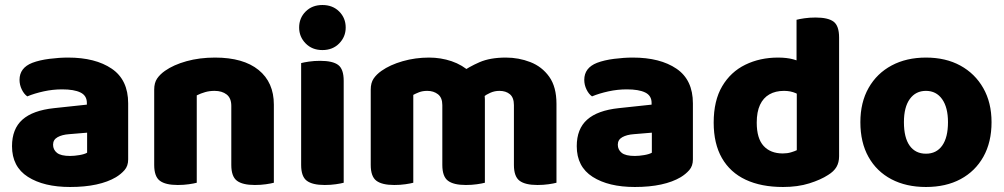

<svg xmlns="http://www.w3.org/2000/svg" viewBox="-20 -731 4012 767"><path d="M260 -108Q277 -108 297.5 -111.5Q318 -115 328 -121V-201L256 -195Q228 -193 210 -183Q192 -173 192 -153Q192 -133 207.5 -120.5Q223 -108 260 -108ZM252 -501Q361 -501 426.5 -456.5Q492 -412 492 -318V-94Q492 -68 477.5 -51.5Q463 -35 443 -23Q411 -4 365 6Q319 16 260 16Q155 16 91.5 -24.5Q28 -65 28 -147Q28 -216 69.5 -253Q111 -290 196 -299L327 -313V-320Q327 -349 301.5 -361.5Q276 -374 228 -374Q191 -374 154.5 -366Q118 -358 89 -346Q76 -355 67 -373.5Q58 -392 58 -412Q58 -460 109 -480Q138 -491 177.5 -496Q217 -501 252 -501Z M1074 -313V-221H904V-308Q904 -339 885.5 -353.5Q867 -368 837 -368Q817 -368 799.5 -363Q782 -358 766 -350V-221H596V-373Q596 -400 607.5 -417Q619 -434 639 -448Q673 -472 725 -486.5Q777 -501 839 -501Q952 -501 1013 -451.5Q1074 -402 1074 -313ZM596 -264H766V-1Q755 2 734.5 5Q714 8 690 8Q641 8 618.5 -9Q596 -26 596 -72ZM904 -264H1074V-1Q1063 2 1042.5 5Q1022 8 998 8Q949 8 926.5 -9Q904 -26 904 -72Z M1175 -621Q1175 -659 1201 -685Q1227 -711 1268 -711Q1309 -711 1335 -685Q1361 -659 1361 -621Q1361 -584 1335 -557.5Q1309 -531 1268 -531Q1227 -531 1201 -557.5Q1175 -584 1175 -621ZM1183 -264H1353V-1Q1342 2 1321.5 5Q1301 8 1277 8Q1228 8 1205.5 -9Q1183 -26 1183 -72ZM1353 -175H1183V-479Q1194 -482 1214.5 -485Q1235 -488 1259 -488Q1309 -488 1331 -471.5Q1353 -455 1353 -408Z M1917 -334V-221H1747V-311Q1747 -341 1729.5 -354.5Q1712 -368 1687 -368Q1668 -368 1654 -362.5Q1640 -357 1631 -352V-221H1461V-373Q1461 -400 1472.5 -417Q1484 -434 1504 -448Q1538 -472 1588.5 -486.5Q1639 -501 1694 -501Q1741 -501 1784 -486.5Q1827 -472 1862 -440Q1870 -433 1878.5 -426Q1887 -419 1891 -411Q1902 -394 1909.5 -374Q1917 -354 1917 -334ZM2203 -316V-221H2033V-311Q2033 -341 2017 -354.5Q2001 -368 1975 -368Q1956 -368 1939 -360.5Q1922 -353 1911 -344L1818 -439Q1853 -464 1895.5 -482.5Q1938 -501 2001 -501Q2052 -501 2098.5 -483Q2145 -465 2174 -424.5Q2203 -384 2203 -316ZM1461 -264H1631V-1Q1620 2 1599.5 5Q1579 8 1555 8Q1506 8 1483.5 -9Q1461 -26 1461 -72ZM1747 -264H1917V-1Q1906 2 1885.5 5Q1865 8 1841 8Q1792 8 1769.5 -9Q1747 -26 1747 -72ZM2033 -264H2203V-1Q2192 2 2171.5 5Q2151 8 2127 8Q2078 8 2055.5 -9Q2033 -26 2033 -72Z M2516 -108Q2533 -108 2553.5 -111.5Q2574 -115 2584 -121V-201L2512 -195Q2484 -193 2466 -183Q2448 -173 2448 -153Q2448 -133 2463.5 -120.5Q2479 -108 2516 -108ZM2508 -501Q2617 -501 2682.5 -456.5Q2748 -412 2748 -318V-94Q2748 -68 2733.5 -51.5Q2719 -35 2699 -23Q2667 -4 2621 6Q2575 16 2516 16Q2411 16 2347.5 -24.5Q2284 -65 2284 -147Q2284 -216 2325.5 -253Q2367 -290 2452 -299L2583 -313V-320Q2583 -349 2557.5 -361.5Q2532 -374 2484 -374Q2447 -374 2410.5 -366Q2374 -358 2345 -346Q2332 -355 2323 -373.5Q2314 -392 2314 -412Q2314 -460 2365 -480Q2394 -491 2433.5 -496Q2473 -501 2508 -501Z M3163 -131V-421H3332V-107Q3332 -82 3321.5 -64Q3311 -46 3288 -32Q3259 -13 3213 1.5Q3167 16 3108 16Q3021 16 2959 -13Q2897 -42 2864 -99.5Q2831 -157 2831 -241Q2831 -329 2865 -386.5Q2899 -444 2957.5 -472.5Q3016 -501 3088 -501Q3123 -501 3149 -494Q3175 -487 3192 -478V-340Q3179 -350 3158.5 -359Q3138 -368 3112 -368Q3078 -368 3053.5 -354Q3029 -340 3016 -312Q3003 -284 3003 -241Q3003 -178 3030.5 -148Q3058 -118 3107 -118Q3125 -118 3140 -122.5Q3155 -127 3163 -131ZM3332 -389H3162V-652Q3173 -655 3193.5 -658Q3214 -661 3238 -661Q3288 -661 3310 -644.5Q3332 -628 3332 -581Z M3941 -243Q3941 -163 3908.5 -105Q3876 -47 3817.5 -15.5Q3759 16 3679 16Q3600 16 3541 -15Q3482 -46 3449.5 -104Q3417 -162 3417 -243Q3417 -322 3450 -380Q3483 -438 3542 -469.5Q3601 -501 3679 -501Q3758 -501 3816.5 -469Q3875 -437 3908 -379Q3941 -321 3941 -243ZM3679 -368Q3638 -368 3614.5 -335.5Q3591 -303 3591 -243Q3591 -181 3614 -149Q3637 -117 3679 -117Q3721 -117 3744 -149.5Q3767 -182 3767 -243Q3767 -302 3743.5 -335Q3720 -368 3679 -368Z"/></svg>

Font: Baloo Bhaijaan 2 ExtraBold
Style: Regular
Weight: 800
Designer: Sanskriti Dholi, Noopur Datye and Ek Type
Foundry: Ek Type
Version: Version 1.701